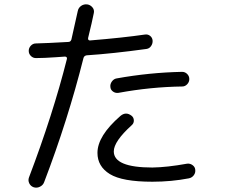

<svg xmlns="http://www.w3.org/2000/svg" viewBox="-20 -824 1040 884"><path d="M840.8 -70.3Q854.5 -72.3 866.2 -64Q877.9 -55.7 878.9 -43Q880.9 -29.3 872.6 -17.6Q864.3 -5.9 849.6 -2.9Q768.6 12.7 681.6 12.7Q543 12.7 485.8 -22.5Q428.7 -57.6 428.7 -120.1Q428.7 -198.2 534.2 -290Q559.6 -311.5 585.9 -291Q595.7 -283.2 596.2 -270Q596.7 -256.8 586.9 -248Q503.9 -172.9 503.9 -127Q503.9 -52.7 681.6 -52.7Q749 -53.7 840.8 -70.3ZM525.4 -396.5Q511.7 -394.5 500.5 -402.3Q489.3 -410.2 488.3 -422.9Q486.3 -436.5 495.1 -448.7Q503.9 -460.9 516.6 -462.9Q668 -490.2 818.4 -493.2Q832 -493.2 841.8 -483.4Q851.6 -473.6 851.6 -460Q851.6 -446.3 841.8 -436Q832 -425.8 819.3 -425.8Q673.8 -423.8 525.4 -396.5ZM134.8 38.1Q121.1 33.2 114.7 20Q108.4 6.8 113.3 -6.8Q223.6 -296.9 288.1 -552.7Q290 -562.5 279.3 -563.5Q264.6 -562.5 236.8 -560.5Q209 -558.6 187 -557.6Q165 -556.6 145.5 -556.6Q131.8 -556.6 122.1 -566.4Q112.3 -576.2 112.3 -589.8Q112.3 -603.5 122.1 -613.8Q131.8 -624 145.5 -624Q192.4 -625 294.9 -630.9Q304.7 -630.9 308.6 -641.6Q325.2 -713.9 337.9 -772.5Q340.8 -788.1 353.5 -796.9Q366.2 -805.7 381.8 -803.7Q395.5 -801.8 405.3 -790.5Q415 -779.3 412.1 -764.6Q404.3 -724.6 385.7 -649.4Q383.8 -638.7 393.6 -637.7Q547.9 -650.4 647.5 -665Q661.1 -667 671.4 -658.7Q681.6 -650.4 682.6 -637.2Q683.6 -624 675.8 -612.3Q668 -600.6 654.3 -598.6Q498 -577.1 378.9 -569.3Q367.2 -567.4 364.3 -556.6Q292 -269.5 183.6 13.7Q178.7 28.3 164.1 35.6Q149.4 43 134.8 38.1Z"/></svg>

Font: Rounded-X Mgen+ 2m regular
Style: Regular
Weight: 400
Designer: [Source Han Sans]
Ryoko NISHIZUKA  (kana & ideographs); Paul D. Hunt (Latin, Greek & Cyrillic); Wenlong ZHANG  (bopomofo
Version: Version 1.059.20150602